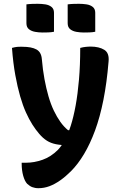

<svg xmlns="http://www.w3.org/2000/svg" viewBox="-20 -790 640 1010"><path d="M456 -545Q501 -545 528.5 -528Q556 -511 551 -465Q542 -355 524 -264.5Q506 -174 480 -103.5Q454 -33 422 20.5Q390 74 353 111Q325 139 296.5 159Q268 179 240 189.5Q212 200 182 200Q173 200 165 198.5Q157 197 150 194.5Q143 192 136.5 187.5Q130 183 123 177Q110 163 102 134.5Q94 106 94 70V66H100Q104 66 108.5 66Q113 66 117 66Q160 66 204 50.5Q248 35 285 -2Q303 -21 320.5 -52.5Q338 -84 352.5 -129.5Q367 -175 378 -235.5Q389 -296 395.5 -371.5Q402 -447 402 -538Q410 -540 417.5 -541.5Q425 -543 431.5 -543.5Q438 -544 444 -544.5Q450 -545 456 -545ZM98 -544Q146 -544 171.5 -530Q197 -516 200 -480Q205 -422 214 -373.5Q223 -325 235 -283.5Q247 -242 263 -208.5Q279 -175 297.5 -149Q316 -123 338 -105H371L343 -26H336Q301 -26 274 -31.5Q247 -37 226.5 -50Q206 -63 187 -85Q168 -107 150.5 -134.5Q133 -162 116.5 -198.5Q100 -235 86 -283.5Q72 -332 60.5 -395Q49 -458 43 -538Q51 -540 57.5 -541.5Q64 -543 70.5 -543.5Q77 -544 84 -544Q91 -544 98 -544ZM119 -767Q133 -769 149.5 -769.5Q166 -770 178 -770Q199 -770 218.5 -767Q238 -764 251 -753.5Q264 -743 264 -723V-623Q250 -620 233.5 -619.5Q217 -619 204 -619Q184 -619 164.5 -622.5Q145 -626 132 -636.5Q119 -647 119 -668ZM336 -767Q350 -769 366.5 -769.5Q383 -770 395 -770Q416 -770 435.5 -767Q455 -764 468 -753.5Q481 -743 481 -723V-623Q467 -620 450.5 -619.5Q434 -619 421 -619Q401 -619 381.5 -622.5Q362 -626 349 -636.5Q336 -647 336 -668Z"/></svg>

Font: Recursive Casual
Style: Bold
Weight: 700
Version: Version 1.085